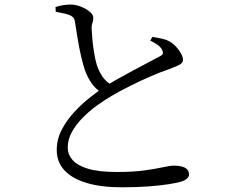

<svg xmlns="http://www.w3.org/2000/svg" viewBox="-20 -782 1040 829"><path d="M628.9 -606.6 637.8 -622.7Q658.3 -619.5 677.2 -615.5Q696.1 -611.6 709.2 -604.5Q727.3 -594.7 741 -579.5Q754.8 -564.2 762.5 -549.5Q770.2 -534.7 770.2 -524.2Q770.2 -509.9 753 -501.4Q735.9 -493 705.6 -481.8Q674.6 -471.4 630.4 -452.3Q586.3 -433.2 541.6 -410.8Q496.9 -388.5 462.2 -368.1Q432.7 -351 399.5 -327Q366.2 -303.1 337.4 -274Q308.6 -245 290.5 -212.4Q272.4 -179.8 272.4 -144.8Q272.4 -115.6 293 -91.5Q313.6 -67.5 359.9 -53.5Q406.3 -39.4 484.4 -39.4Q555.5 -39.4 604.7 -46.4Q653.8 -53.3 684.5 -60.1Q715.3 -66.9 729.7 -66.9Q747.5 -66.9 762.7 -63.6Q777.9 -60.2 787 -51.7Q796.1 -43.2 796.1 -28.5Q796.1 -18.2 785.9 -9.8Q775.6 -1.5 759.7 3Q741.7 8 707.9 13.4Q674.1 18.7 623.6 22.7Q573.1 26.7 505.5 26.7Q417.9 26.7 355.2 8.3Q292.5 -10.2 258.7 -46.1Q225 -82.1 225 -134.3Q225 -181.4 247.5 -223.7Q270 -266 303.7 -301.5Q337.3 -337.1 371 -363.1Q404.7 -389.2 426.1 -403.9Q453.3 -421.6 488.4 -441.3Q523.5 -461 558.4 -479.6Q593.3 -498.1 622 -513.3Q650.8 -528.5 666.9 -537.1Q679.7 -542.9 682.3 -549.1Q685 -555.3 680.4 -565.3Q674.1 -579.3 659.5 -589.1Q645 -598.9 628.9 -606.6ZM219.8 -751.8Q239.8 -757.6 254.3 -760Q268.8 -762.3 283.6 -762.3Q307 -762.3 329.6 -753.2Q352.2 -744 367.4 -731.3Q382.6 -718.6 382.6 -706.7Q383.3 -693.8 379.2 -683.2Q375 -672.6 375.8 -655Q376.6 -635.7 379.2 -608.1Q381.9 -580.5 386.7 -552.1Q391.5 -523.6 397.5 -503.3Q406.9 -473.9 422.8 -450.7Q438.8 -427.4 466.3 -412.3L419.5 -381.9Q392.5 -397.5 375 -423.3Q357.6 -449.1 347.5 -476.4Q338.7 -502.4 330.6 -537Q322.5 -571.6 316.1 -610.2Q309.7 -648.8 304.1 -684.7Q302.7 -697.6 297.1 -705.2Q291.4 -712.7 276.4 -718.4Q263.9 -722.7 248 -725.7Q232.1 -728.8 220.6 -731.1Z"/></svg>

Font: Noto Serif KR
Style: Regular
Weight: 200
Designer: Ryoko NISHIZUKA 西塚涼子 (kana & ideographs); Frank Grießhammer (Latin, Greek & Cyrillic); Wenlong ZHANG 张文龙 (bopomofo); San
Foundry: Adobe
Version: Version 2.001;hotconv 1.1.0;makeotfexe 2.6.0